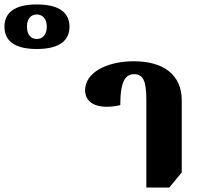

<svg xmlns="http://www.w3.org/2000/svg" viewBox="-369 -836 896 862"><path d="M-204 -616C-99 -616 -57 -656 -57 -716C-57 -776 -99 -816 -204 -816C-308 -816 -349 -776 -349 -716C-349 -656 -308 -616 -204 -616ZM-204 -661C-230 -661 -248 -680 -248 -716C-248 -752 -230 -771 -204 -771C-178 -771 -159 -752 -159 -716C-159 -680 -178 -661 -204 -661ZM288 6H391L447 -62V-385C447 -501 364 -561 232 -561C112 -561 13 -511 13 -431C13 -367 79 -343 171 -364C171 -471 194 -503 233 -503C274 -503 288 -471 288 -389Z"/></svg>

Font: Noto Serif Thai SemiCondensed Extra
Style: Regular
Weight: 800
Width: 4
Designer: Monotype Design Team
Foundry: Monotype Imaging Inc.
Version: Version 1.901